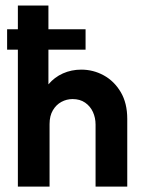

<svg xmlns="http://www.w3.org/2000/svg" viewBox="-20 -687 526 707"><path d="M45.8 0V-504.2H6.2V-579.2H45.8V-666.7H158.3V-579.2H295.1V-504.2H158.3V-376.4Q180.6 -402.8 211.8 -416.7Q243.1 -430.6 279.2 -430.6Q323.6 -430.6 362.2 -409.4Q400.7 -388.2 424.7 -347.7Q448.6 -307.2 448.6 -249.3V0H331.9V-228.5Q331.9 -253.3 322.2 -274.6Q312.5 -295.8 293.5 -309Q274.6 -322.2 247.2 -322.2Q225.3 -322.2 206.1 -311.8Q186.8 -301.4 174.7 -280.9Q162.5 -260.4 162.5 -229.9V0Z"/></svg>

Font: Afacad Flux
Style: Regular
Weight: 400
Designer: Kristian Moeller
Foundry: Dicotype
Version: Version 1.100